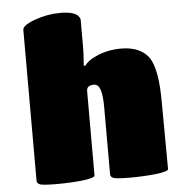

<svg xmlns="http://www.w3.org/2000/svg" viewBox="-55 -830 797 884"><g transform="rotate(-5 344.0 -388.0)"><path d="M419.9 -20V-328.1Q419.9 -382.8 411.1 -409.9Q402.3 -437 381.8 -437Q348.1 -437 348.1 -410.2V-20Q348.1 -9.3 291 -2Q233.9 3.9 172.9 3.9Q114.7 3.9 96.2 -1Q80.1 -6.3 80.1 -20V-716.8Q80.1 -737.8 138.2 -758.8Q196.3 -779.8 255.9 -779.8Q323.2 -779.8 340.8 -754.9Q347.2 -747.1 347.2 -737.8V-611.8Q347.2 -581.5 342.8 -527.8H350.1Q367.2 -550.8 398.9 -564.9Q454.1 -591.8 521 -591.8Q568.4 -591.8 602.1 -575.7Q635.7 -559.6 652.8 -530.8Q686 -473.6 686 -332L688 -20Q688 -9.3 628.9 -2Q570.3 3.9 511.2 3.9Q454.6 3.9 436 -1Q419.9 -6.3 419.9 -20Z"/></g></svg>

Font: GGS TheRock Black
Style: Regular
Weight: 900
Designer: Rodrigo Fuenzalida (2012); Goodgame Studios (2014)
Foundry: Rodrigo Fuenzalida,2012;  GGS,2014
Version: Version 1.002 | FøM Mod